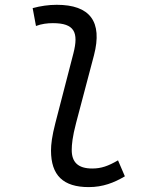

<svg xmlns="http://www.w3.org/2000/svg" viewBox="-20 -762 626 792"><path d="M346.2 9.8C404.3 9.8 450.7 -8.3 495.1 -34.7L466.8 -100.6C426.3 -77.1 397.9 -66.9 360.4 -66.9C302.7 -66.9 275.4 -92.3 275.9 -144.5C275.9 -164.6 278.8 -197.8 293.9 -254.9L367.7 -534.2C403.8 -673.3 351.1 -742.2 213.9 -742.2C180.7 -742.2 147 -737.3 114.7 -728.5L128.4 -654.8C151.4 -663.6 175.3 -666.5 198.2 -666.5C287.1 -666.5 305.2 -628.9 282.7 -541.5L208.5 -254.9C194.3 -200.2 190.4 -166 190.4 -141.1C190.4 -38.6 240.7 9.8 346.2 9.8Z"/></svg>

Font: Cascadia Mono SemiLight
Style: Italic
Weight: 350
Italic angle: -10°
Monospace: yes
Designer: Aaron Bell
Foundry: Saja Typeworks
Version: Version 2404.023